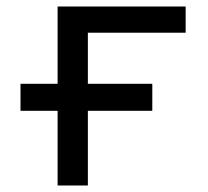

<svg xmlns="http://www.w3.org/2000/svg" viewBox="-20 -570 640 590"><path d="M157 -229.5H43V-312.5H157V-550H550.5V-469.5H250V-312.5H448V-229.5H250V0H157Z"/></svg>

Font: JuliaMono Medium
Style: Regular
Weight: 500
Monospace: yes
Designer: cormullion
Foundry: corm
Version: Version 0.054; ttfautohint (v1.8.4)